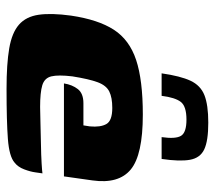

<svg xmlns="http://www.w3.org/2000/svg" viewBox="-54 -582 641 572"><g transform="rotate(90 266.0 -295.5)"><path d="M244 5Q170 5 123.5 -3Q77 -11 53 -32Q29 -53 23.5 -90.5Q18 -128 26 -187Q38 -268 68 -314.5Q98 -361 158 -381Q218 -401 321 -401Q441 -401 484.5 -365Q528 -329 517 -251L505 -166H228Q232 -191 245 -207.5Q258 -224 287 -224H353L356 -243Q359 -275 349 -292.5Q339 -310 301 -310Q270 -310 252 -301Q234 -292 224.5 -266.5Q215 -241 207 -191Q202 -149 207 -128.5Q212 -108 233.5 -101.5Q255 -95 298 -95Q314 -95 345 -96Q376 -97 409 -97.5Q442 -98 466.5 -99.5Q491 -101 496 -102L493 -81Q491 -66 484 -47.5Q477 -29 464 -19Q446 -3 393.5 1Q341 5 244 5ZM345 -596Q399 -596 424.5 -584Q450 -572 455.5 -541.5Q461 -511 453 -457H388Q394 -499 384 -515Q374 -531 336 -531Q296 -531 283 -514Q270 -497 265 -457H198Q206 -513 220 -543Q234 -573 263 -584.5Q292 -596 345 -596Z"/></g></svg>

Font: Genos Thin ExtraBold
Style: Italic
Weight: 800
Italic angle: -8°
Version: Version 1.010